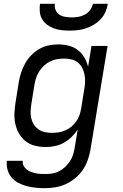

<svg xmlns="http://www.w3.org/2000/svg" viewBox="-20 -760 640 1003"><path d="M214 223Q189 223 165.5 220.5Q142 218 119 212Q96 206 75.5 195Q55 184 40.5 167Q26 150 19.5 127Q13 104 16 80H99Q97 94 103 105.5Q109 117 119 125Q129 133 141 137.5Q153 142 166 145Q179 148 192.5 148.5Q206 149 220 149Q237 149 255 146Q273 143 290 134Q307 125 321 111.5Q335 98 345.5 82Q356 66 361.5 48.5Q367 31 370 13L386 -84Q373 -63 354 -44.5Q335 -26 313 -14Q291 -2 266.5 3Q242 8 218 8Q189 8 161.5 1Q134 -6 113 -23Q92 -40 78.5 -64Q65 -88 59.5 -115.5Q54 -143 55.5 -172Q57 -201 62 -230L78 -330Q82 -355 90 -379.5Q98 -404 110.5 -427Q123 -450 142 -470Q161 -490 184 -503.5Q207 -517 232.5 -522.5Q258 -528 283 -528Q311 -528 338 -521.5Q365 -515 386 -499Q407 -483 420.5 -460Q434 -437 440 -411L458 -520H542L452 25Q447 52 437.5 78.5Q428 105 411.5 129Q395 153 371.5 172Q348 191 322 202.5Q296 214 268.5 218.5Q241 223 214 223ZM251 -66Q268 -66 285.5 -68.5Q303 -71 320.5 -78.5Q338 -86 352.5 -98Q367 -110 378 -125.5Q389 -141 395 -158.5Q401 -176 404 -193L420 -293Q424 -313 424.5 -332.5Q425 -352 421.5 -370.5Q418 -389 409.5 -405.5Q401 -422 386.5 -433.5Q372 -445 353.5 -449.5Q335 -454 315 -454Q297 -454 278.5 -451Q260 -448 242.5 -439.5Q225 -431 210.5 -417.5Q196 -404 185.5 -388Q175 -372 169 -354Q163 -336 160 -318L144 -218Q141 -199 140 -180Q139 -161 143 -143Q147 -125 156.5 -110Q166 -95 180.5 -84.5Q195 -74 213.5 -70Q232 -66 251 -66ZM343 -600Q322 -600 301 -602.5Q280 -605 261 -612Q242 -619 226 -631Q210 -643 200 -660Q190 -677 188 -698Q186 -719 189 -740H267Q264 -723 270.5 -707.5Q277 -692 290 -683.5Q303 -675 320 -672Q337 -669 354 -669Q371 -669 389 -672Q407 -675 423 -683.5Q439 -692 450.5 -707.5Q462 -723 465 -740H543Q540 -719 531 -698Q522 -677 506 -660Q490 -643 470 -631Q450 -619 429 -612Q408 -605 386 -602.5Q364 -600 343 -600Z"/></svg>

Font: Iosevka Aile Oblique
Style: Regular
Weight: 400
Italic angle: -9°
Designer: Belleve Invis
Foundry: Belleve Invis
Version: Version 31.1.0; ttfautohint (v1.8.4)